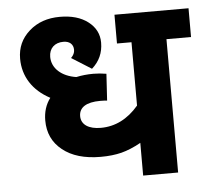

<svg xmlns="http://www.w3.org/2000/svg" viewBox="-48 -683 797 734"><g transform="rotate(-5 350.5 -316.0)"><path d="M472.2 0H606.4V-511.7H700.7V-622.1H416.5V-511.7H472.2V-268.6C430.7 -219.7 381.8 -195.8 327.1 -195.8C280.8 -195.8 252 -214.4 252 -247.1C252 -280.3 279.3 -298.8 333.5 -298.8C344.2 -298.8 353 -298.3 359.9 -297.4L366.2 -399.9C349.1 -402.8 332.5 -404.3 316.4 -404.3C293 -404.3 271 -401.9 250.5 -397.5C195.3 -405.8 157.7 -438.5 157.7 -482.9C157.7 -515.6 179.2 -536.1 212.9 -536.1C236.3 -536.1 251 -523.4 251 -502C251 -490.7 246.1 -481 236.8 -471.7L313 -423.8C341.8 -449.2 356.4 -481.4 356.4 -520.5C356.4 -553.2 342.8 -580.1 315.4 -601.1C288.1 -622.1 252 -632.3 207.5 -632.3C160.2 -632.3 120.6 -618.7 89.4 -590.8C58.1 -563 42.5 -528.3 42.5 -485.8C42.5 -418 78.6 -361.8 144.5 -327.1C126.5 -303.2 117.7 -274.9 117.7 -242.2C117.7 -194.8 135.3 -156.7 170.9 -128.4C206.5 -99.6 255.4 -85.4 317.4 -85.4C347.2 -85.4 374 -88.4 397 -94.2C419.9 -100.1 445.3 -110.4 472.2 -125.5Z"/></g></svg>

Font: Noto Reveo Sans
Style: Bold
Weight: 700
Designer: Monotype Design team
Foundry: Monotype Imaging Inc.
Version: Version 1.04